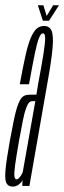

<svg xmlns="http://www.w3.org/2000/svg" viewBox="-40 -705 244 728"><path d="M8.5 2.5Q14.5 2.5 20.2 0.5Q26 -1.5 31 -5.2Q36 -9 39.8 -13.2Q43.5 -17.5 45.5 -22.5L44.5 0H71.5L139 -386Q155 -474 159.2 -521.5Q163.5 -569 155.8 -587.8Q148 -606.5 127 -606.5Q111 -606.5 99.2 -596.5Q87.5 -586.5 77 -562.2Q66.5 -538 56.8 -494.8Q47 -451.5 35 -385.5H70Q83.5 -460.5 92.2 -502.5Q101 -544.5 108 -561.5Q115 -578.5 122.5 -578.5Q131 -578.5 131.2 -561.2Q131.5 -544 125 -502Q118.5 -460 104.5 -386L98 -346H72.5Q61 -346 52.2 -342Q43.5 -338 36.8 -326.8Q30 -315.5 24 -296Q18 -276.5 11.8 -246Q5.5 -215.5 -2.5 -172Q-16 -97 -19.2 -59.5Q-22.5 -22 -15.2 -9.8Q-8 2.5 8.5 2.5ZM22.5 -25Q16.5 -25 14.8 -36Q13 -47 17.2 -78.8Q21.5 -110.5 32.5 -173Q41 -220 47 -249.5Q53 -279 58.8 -294.5Q64.5 -310 70 -315.8Q75.5 -321.5 82.5 -321.5H94L46.5 -54Q45 -48.5 41 -41.8Q37 -35 32.2 -30Q27.5 -25 22.5 -25ZM122.5 -626.5H146L183.5 -685H161.5L137 -644.5L124.5 -685H103.5Z"/></svg>

Font: Anybody UltraCondensed ExtraLight
Style: Italic
Weight: 250
Width: 1
Italic angle: -10°
Version: Version 1.113;gftools[0.9.25]